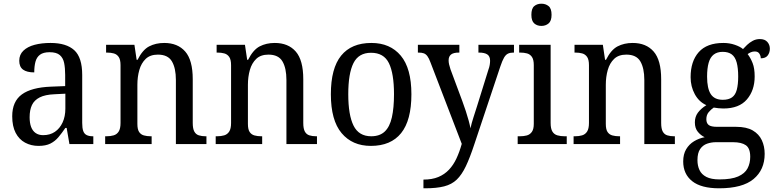

<svg xmlns="http://www.w3.org/2000/svg" viewBox="-20 -778 4188 1037"><path d="M188 10Q148 10 115.5 -7.5Q83 -25 64.5 -60.5Q46 -96 46 -150Q46 -230 98 -268Q150 -306 256 -310L332 -313V-373Q332 -410 326.5 -437.5Q321 -465 303 -480.5Q285 -496 248 -496Q214 -496 196 -482.5Q178 -469 171.5 -444.5Q165 -420 165 -387Q125 -387 104.5 -402Q84 -417 84 -450Q84 -483 106.5 -504.5Q129 -526 167 -536Q205 -546 253 -546Q338 -546 381 -507Q424 -468 424 -373V-114Q424 -86 429.5 -70.5Q435 -55 448 -48.5Q461 -42 481 -42H484V0H355L340 -87H333Q314 -59 295.5 -37Q277 -15 252 -2.5Q227 10 188 10ZM213 -48Q250 -48 276.5 -66Q303 -84 318 -116.5Q333 -149 333 -191V-272L275 -269Q224 -267 194.5 -252Q165 -237 152.5 -210.5Q140 -184 140 -145Q140 -114 148 -92.5Q156 -71 172.5 -59.5Q189 -48 213 -48Z M548 0V-42H556Q577 -42 594 -47Q611 -52 621 -67.5Q631 -83 631 -114V-426Q631 -456 621 -470.5Q611 -485 594.5 -489.5Q578 -494 558 -494H553V-536H706L718 -455H723Q750 -509 785.5 -527.5Q821 -546 867 -546Q940 -546 980.5 -499.5Q1021 -453 1021 -350V-114Q1021 -83 1029.5 -67.5Q1038 -52 1054 -47Q1070 -42 1090 -42H1095V0H930V-346Q930 -410 908.5 -446.5Q887 -483 833 -483Q791 -483 767 -460Q743 -437 732.5 -400Q722 -363 722 -320V-109Q722 -79 731.5 -65Q741 -51 757.5 -46.5Q774 -42 794 -42H799V0Z M1145 0V-42H1153Q1174 -42 1191 -47Q1208 -52 1218 -67.5Q1228 -83 1228 -114V-426Q1228 -456 1218 -470.5Q1208 -485 1191.5 -489.5Q1175 -494 1155 -494H1150V-536H1303L1315 -455H1320Q1347 -509 1382.5 -527.5Q1418 -546 1464 -546Q1537 -546 1577.5 -499.5Q1618 -453 1618 -350V-114Q1618 -83 1626.5 -67.5Q1635 -52 1651 -47Q1667 -42 1687 -42H1692V0H1527V-346Q1527 -410 1505.5 -446.5Q1484 -483 1430 -483Q1388 -483 1364 -460Q1340 -437 1329.5 -400Q1319 -363 1319 -320V-109Q1319 -79 1328.5 -65Q1338 -51 1354.5 -46.5Q1371 -42 1391 -42H1396V0Z M1983 10Q1883 10 1825 -59Q1767 -128 1767 -269Q1767 -409 1822.5 -477.5Q1878 -546 1986 -546Q2087 -546 2144.5 -477.5Q2202 -409 2202 -269Q2202 -128 2146.5 -59Q2091 10 1983 10ZM1985 -42Q2031 -42 2058 -67.5Q2085 -93 2096.5 -144Q2108 -195 2108 -269Q2108 -381 2080.5 -437Q2053 -493 1984 -493Q1917 -493 1889 -437Q1861 -381 1861 -269Q1861 -157 1889.5 -99.5Q1918 -42 1985 -42Z M2267 192Q2314 192 2347.5 178Q2381 164 2405 138.5Q2429 113 2445.5 77.5Q2462 42 2474 -1L2305 -441Q2297 -463 2288.5 -474.5Q2280 -486 2269 -490Q2258 -494 2240 -494H2237V-536H2461V-494H2458Q2429 -494 2416 -483.5Q2403 -473 2403 -452Q2403 -442 2405.5 -430.5Q2408 -419 2413 -404L2477 -232Q2487 -205 2496 -177.5Q2505 -150 2511.5 -126Q2518 -102 2521 -85Q2527 -113 2537 -143.5Q2547 -174 2557 -206L2618 -402Q2623 -415 2625 -427.5Q2627 -440 2627 -450Q2627 -474 2612 -484Q2597 -494 2567 -494H2564V-536H2756V-494H2753Q2736 -494 2724 -488.5Q2712 -483 2702.5 -467Q2693 -451 2682 -418L2542 1Q2518 74 2496 120Q2474 166 2447 192Q2420 218 2379 228.5Q2338 239 2276 239H2267Z M2776 0V-42H2788Q2809 -42 2825.5 -46.5Q2842 -51 2852.5 -65.5Q2863 -80 2863 -109V-426Q2863 -456 2853 -470.5Q2843 -485 2826.5 -489.5Q2810 -494 2790 -494H2784V-536H2954V-114Q2954 -83 2963.5 -67.5Q2973 -52 2990.5 -47Q3008 -42 3029 -42H3041V0ZM2904 -638Q2881 -638 2865.5 -651.5Q2850 -665 2850 -698Q2850 -732 2865.5 -745Q2881 -758 2904 -758Q2927 -758 2943 -745Q2959 -732 2959 -698Q2959 -665 2943 -651.5Q2927 -638 2904 -638Z M3078 0V-42H3086Q3107 -42 3124 -47Q3141 -52 3151 -67.5Q3161 -83 3161 -114V-426Q3161 -456 3151 -470.5Q3141 -485 3124.5 -489.5Q3108 -494 3088 -494H3083V-536H3236L3248 -455H3253Q3280 -509 3315.5 -527.5Q3351 -546 3397 -546Q3470 -546 3510.5 -499.5Q3551 -453 3551 -350V-114Q3551 -83 3559.5 -67.5Q3568 -52 3584 -47Q3600 -42 3620 -42H3625V0H3460V-346Q3460 -410 3438.5 -446.5Q3417 -483 3363 -483Q3321 -483 3297 -460Q3273 -437 3262.5 -400Q3252 -363 3252 -320V-109Q3252 -79 3261.5 -65Q3271 -51 3287.5 -46.5Q3304 -42 3324 -42H3329V0Z M3864 239Q3767 239 3718.5 200.5Q3670 162 3670 94Q3670 55 3686 28Q3702 1 3728.5 -15Q3755 -31 3786 -37Q3766 -46 3749.5 -65.5Q3733 -85 3733 -117Q3733 -147 3749 -169Q3765 -191 3795 -210Q3755 -228 3732.5 -269.5Q3710 -311 3710 -361Q3710 -447 3754 -496.5Q3798 -546 3887 -546Q3920 -546 3949 -536Q3978 -526 3993 -513Q4002 -523 4015 -535.5Q4028 -548 4045.5 -557.5Q4063 -567 4084 -567Q4111 -567 4124.5 -551.5Q4138 -536 4138 -515Q4138 -494 4126.5 -478.5Q4115 -463 4089 -463Q4089 -476 4081.5 -488Q4074 -500 4057 -500Q4045 -500 4036 -496Q4027 -492 4018 -486Q4034 -465 4045 -437Q4056 -409 4056 -365Q4056 -290 4014 -241Q3972 -192 3887 -192Q3875 -192 3860 -193.5Q3845 -195 3835 -197Q3820 -187 3807.5 -172Q3795 -157 3795 -134Q3795 -113 3807.5 -103Q3820 -93 3854 -93H3956Q4012 -93 4045.5 -73.5Q4079 -54 4094.5 -21Q4110 12 4110 53Q4110 139 4050 189Q3990 239 3864 239ZM3866 191Q3931 191 3967 175Q4003 159 4017.5 131.5Q4032 104 4032 69Q4032 23 4008.5 6.5Q3985 -10 3939 -10H3847Q3822 -10 3799 -2Q3776 6 3761.5 27Q3747 48 3747 87Q3747 117 3758 140.5Q3769 164 3795 177.5Q3821 191 3866 191ZM3884 -239Q3915 -239 3933.5 -252Q3952 -265 3959.5 -293.5Q3967 -322 3967 -365Q3967 -410 3959 -440Q3951 -470 3932.5 -484Q3914 -498 3883 -498Q3854 -498 3835 -483.5Q3816 -469 3807.5 -439Q3799 -409 3799 -364Q3799 -300 3819 -269.5Q3839 -239 3884 -239Z"/></svg>

Font: Noto Serif Khmer SemiCondensed
Style: Regular
Weight: 400
Width: 4
Designer: Danh Hong and the Monotype Design Team
Foundry: Monotype Imaging Inc.
Version: Version 2.004